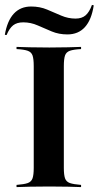

<svg xmlns="http://www.w3.org/2000/svg" viewBox="-35 -762 402 782"><path d="M32.3 0V-8.9Q63.7 -11.3 78.2 -16.5Q92.7 -21.8 97.6 -35.9Q102.4 -50 102.4 -78.2V-492.7Q102.4 -521.8 97.6 -535.9Q92.7 -550 77.8 -555.2Q62.9 -560.5 32.3 -562.1V-571Q51.6 -570.2 86.3 -569.4Q121 -568.5 166.1 -568.5Q208.1 -568.5 241.9 -569.4Q275.8 -570.2 295.2 -571V-562.1Q264.5 -560.5 249.6 -555.2Q234.7 -550 229.8 -535.9Q225 -521.8 225 -492.7V-78.2Q225 -50 229.8 -35.9Q234.7 -21.8 249.6 -16.5Q264.5 -11.3 295.2 -8.9V0Q275.8 -0.8 241.9 -1.6Q208.1 -2.4 166.1 -2.4Q121 -2.4 86.3 -1.6Q51.6 -0.8 32.3 0ZM239.5 -621.8Q204.8 -621.8 175.8 -633.9Q146.8 -646 118.5 -658.5Q90.3 -671 59.7 -671Q33.9 -671 18.5 -658.9Q3.2 -646.8 -8.1 -619.4L-15.3 -620.2Q-5.6 -677.4 21.4 -706.5Q48.4 -735.5 91.9 -735.5Q127.4 -735.5 156.9 -723Q186.3 -710.5 214.5 -698.4Q242.7 -686.3 272.6 -686.3Q298.4 -686.3 313.7 -699.6Q329 -712.9 339.5 -741.9L346.8 -740.3Q337.9 -681.5 310.9 -651.6Q283.9 -621.8 239.5 -621.8Z"/></svg>

Font: Playfair 144pt
Style: Bold
Weight: 700
Version: Version 2.001;gftools[0.9.30]